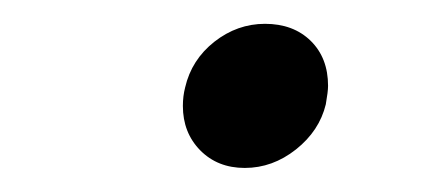

<svg xmlns="http://www.w3.org/2000/svg" viewBox="-20 -483 358 162"><path d="M134.3 -393.6Q134.3 -401.9 136.2 -409.2Q141.6 -432.6 160.9 -447.8Q180.2 -462.9 203.6 -462.9Q227.5 -462.9 242.2 -448.5Q256.8 -434.1 256.8 -410.6Q256.8 -405.8 254.9 -395Q249.5 -372.6 229.7 -356.9Q210 -341.3 186.5 -341.3Q163.6 -341.3 148.9 -356.2Q134.3 -371.1 134.3 -393.6Z"/></svg>

Font: Acari Sans
Style: Italic
Weight: 400
Italic angle: -13°
Designer: Alfredo Marco Pradil and Stefan Peev
Foundry: Hanken Design Co.
Version: Version 1.045;January 11, 2019;FontCreator 11.5.0.2425 64-bi